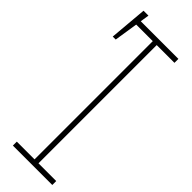

<svg xmlns="http://www.w3.org/2000/svg" viewBox="-261 -774 783 783"><g transform="rotate(45 130.5 -383.0)"><path d="M7.8 0ZM261.4 0H34.1V-22.7H136.4V-704.5H34.1V-727.3H261.4V-704.5H159.1V-22.7H261.4ZM24.9 -602.3H7.8L22 -765.6H50.4Z"/></g></svg>

Font: Linik Sans Thin
Style: Regular
Weight: 100
Designer: Fonts by Rasmus Andersson / Changes by Cristiano Sobral with parts from Marc Monis
Foundry: rsms
Version: Version 3.020; ttfautohint (v1.6)